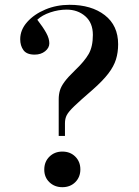

<svg xmlns="http://www.w3.org/2000/svg" viewBox="-20 -764 579 798"><path d="M224 -199V-351Q224 -371 229 -388Q234 -405 248.5 -424.5Q263 -444 291 -471Q331 -509 348.5 -539.5Q366 -570 366 -619Q366 -669 334.5 -696.5Q303 -724 257 -724Q223 -724 189 -712.5Q155 -701 135 -682Q159 -651 172 -627.5Q185 -604 185 -584Q185 -565 167.5 -551Q150 -537 124 -537Q91 -537 77.5 -555.5Q64 -574 64 -601Q64 -640 93 -672.5Q122 -705 168.5 -724.5Q215 -744 269 -744Q360 -744 415.5 -701Q471 -658 471 -580Q471 -546 462 -517Q453 -488 430 -458Q407 -428 365 -391Q314 -347 289.5 -323.5Q265 -300 257.5 -285.5Q250 -271 250 -252V-199ZM239 14Q207 14 185.5 -6.5Q164 -27 164 -59Q164 -92 185.5 -113Q207 -134 239 -134Q272 -134 293 -113Q314 -92 314 -60Q314 -28 293 -7Q272 14 239 14Z"/></svg>

Font: Literata 72pt Medium
Style: Regular
Weight: 500
Designer: Latin by Veronika Burian and Jose Scaglione. Greek by Irene Vlachou. Cyrillic by Vera Evstafieva.
Foundry: TypeTogether
Version: Version 3.002